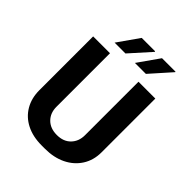

<svg xmlns="http://www.w3.org/2000/svg" viewBox="-246 -1028 1177 1177"><g transform="rotate(45 342.0 -440.0)"><path d="M322 10Q245 10 189 -18.5Q133 -47 102.5 -99Q72 -151 72 -220V-686H218V-222Q218 -168 251.5 -134.5Q285 -101 342 -101Q399 -101 432 -135Q465 -169 465 -222V-686H611V-220Q611 -151 577.5 -99Q544 -47 485.5 -18.5Q427 10 350 10ZM368 -752 465 -890H582L583 -887L463 -752ZM192 -752 289 -890H404L407 -887L286 -752Z"/></g></svg>

Font: Chivo Medium SemiBold
Style: Regular
Weight: 600
Version: Version 2.002